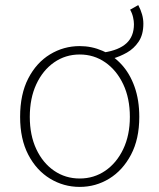

<svg xmlns="http://www.w3.org/2000/svg" viewBox="-20 -721 626 754"><path d="M423 -491 388 -515Q447 -524 476.5 -551Q506 -578 506 -626Q506 -638 502.5 -653.5Q499 -669 491 -683L523 -701Q533 -682 538 -664Q543 -646 543 -628Q543 -585 524.5 -557.5Q506 -530 478.5 -514.5Q451 -499 423 -491ZM293 13Q230 13 176.5 -19.5Q123 -52 91 -113.5Q59 -175 59 -262Q59 -351 91 -413Q123 -475 176.5 -507.5Q230 -540 293 -540Q340 -540 382.5 -521.5Q425 -503 457.5 -467.5Q490 -432 508.5 -380Q527 -328 527 -262Q527 -175 494.5 -113.5Q462 -52 409 -19.5Q356 13 293 13ZM293 -20Q349 -20 393.5 -50.5Q438 -81 464 -135.5Q490 -190 490 -262Q490 -335 464 -390Q438 -445 393.5 -476Q349 -507 293 -507Q237 -507 192.5 -476Q148 -445 122.5 -390Q97 -335 97 -262Q97 -190 122.5 -135.5Q148 -81 192.5 -50.5Q237 -20 293 -20Z"/></svg>

Font: Noto Sans JP
Style: Regular
Weight: 100
Designer: Ryoko NISHIZUKA 西塚涼子 (kana, bopomofo & ideographs); Paul D. Hunt (Latin, Greek & Cyrillic); Sandoll Communications 산돌커뮤니
Foundry: Adobe
Version: Version 2.004;hotconv 1.0.118;makeotfexe 2.5.65603